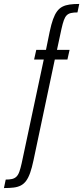

<svg xmlns="http://www.w3.org/2000/svg" viewBox="-107 -763 422 974"><path d="M-87 191 -78 148Q-59 148 -46 145Q-33 142 -24 133.5Q-15 125 -9 108.5Q-3 92 3 65L115 -461H66L77 -510H139L124 -499L145 -602Q153 -640 162 -665Q171 -690 182.5 -705.5Q194 -721 209.5 -729Q225 -737 246 -740Q267 -743 295 -743L286 -700Q267 -700 253.5 -697Q240 -694 231.5 -685.5Q223 -677 217 -660.5Q211 -644 205 -617L179 -496L169 -510H246L235 -461H171L63 50Q55 88 46 113.5Q37 139 25.5 154.5Q14 170 -1.5 178Q-17 186 -38 188.5Q-59 191 -87 191Z"/></svg>

Font: Saira UltraCondensed
Style: Regular
Weight: 400
Width: 1
Designer: Hector Gatti with collaboration of the Omnibus-Type team
Foundry: Omnibus-Type
Version: Version 1.101